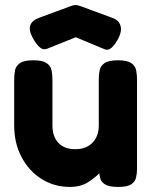

<svg xmlns="http://www.w3.org/2000/svg" viewBox="-20 -730 600 758"><path d="M256 8Q194 8 144 -23.5Q94 -55 65 -110Q36 -165 36 -235V-416Q36 -436 39.5 -453Q43 -470 59 -481Q75 -492 112 -492Q148 -492 164 -481Q180 -470 183.5 -452.5Q187 -435 187 -415V-235Q187 -191 210.5 -166Q234 -141 277 -141Q320 -141 345 -166.5Q370 -192 370 -235V-417Q370 -436 373.5 -453Q377 -470 393 -481Q409 -492 446 -492Q482 -492 498 -481Q514 -470 517.5 -452.5Q521 -435 521 -416V-64Q521 -45 517 -28.5Q513 -12 497.5 -2Q482 8 446 8Q412 8 396.5 -1Q381 -10 377 -22.5Q373 -35 372 -46Q357 -30 328 -11Q299 8 256 8ZM279 -710Q285 -710 291 -708Q297 -706 300 -705L422 -660Q449 -651 455.5 -629Q462 -607 448 -580Q436 -556 421.5 -542.5Q407 -529 392 -536L279 -583L167 -538Q150 -531 135.5 -544.5Q121 -558 109 -581Q77 -639 135 -660L257 -705Q259 -706 265.5 -708Q272 -710 279 -710Z"/></svg>

Font: Fredoka SemiBold
Style: Regular
Weight: 600
Designer: Ben Nathan
Foundry: Milena B. Brandão, Ben Nathan
Version: Version 2.001